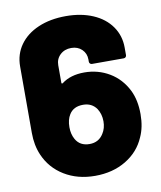

<svg xmlns="http://www.w3.org/2000/svg" viewBox="-81 -773 707 844"><g transform="rotate(-10 272.5 -351.0)"><path d="M497 -334Q519 -289 519 -227Q519 -169 499 -126Q473 -65 414 -29.5Q355 6 276 6Q198 6 139 -30Q80 -66 53 -129Q34 -173 34 -228V-525Q34 -579 63.5 -620.5Q93 -662 146.5 -685Q200 -708 270 -708Q338 -708 390.5 -685.5Q443 -663 472 -621.5Q501 -580 501 -527V-493Q501 -488 497.5 -484.5Q494 -481 489 -481H347Q342 -481 338.5 -484.5Q335 -488 335 -493V-503Q335 -530 316.5 -548Q298 -566 269 -566Q239 -566 219.5 -547.5Q200 -529 200 -501V-423Q200 -420 201.5 -419.5Q203 -419 203 -419Q205 -419 206 -420Q245 -450 307 -450Q368 -450 418.5 -420Q469 -390 497 -334ZM338 -170Q353 -193 353 -224Q353 -256 337 -281Q316 -311 277 -311Q234 -311 215 -280Q201 -258 201 -224Q201 -193 214 -170Q233 -136 276 -136Q317 -136 338 -170Z"/></g></svg>

Font: LinhAnh ExtBd
Style: Regular
Weight: 800
Designer: Jeremy Tribby
Foundry: Tribby Type
Version: Version 1.408